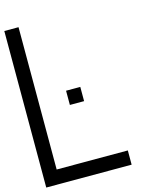

<svg xmlns="http://www.w3.org/2000/svg" viewBox="-133 -1001 849 1086"><g transform="rotate(-15 291.5 -458.5)"><path d="M0 0V-916.7H83.3V-83.3H500V0ZM333.3 -416.7H250V-500H333.3Z"/></g></svg>

Font: Galmuri11 Regular
Style: Regular
Weight: 400
Designer: Minseo Lee (Quiple)
Version: Version 2.356;hotconv 1.1.0;makeotfexe 2.6.0 DEVELOPMENT